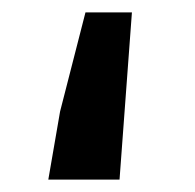

<svg xmlns="http://www.w3.org/2000/svg" viewBox="-20 -290 315 310"><path d="M58 0 77 -110 118 -270H193L173 0Z"/></svg>

Font: Source Sans 3 SemiBold
Style: Regular
Weight: 600
Designer: Paul D. Hunt
Foundry: Adobe
Version: Version 3.046;hotconv 1.0.118;makeotfexe 2.5.65603